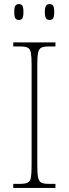

<svg xmlns="http://www.w3.org/2000/svg" viewBox="-20 -922 339 942"><path d="M45 0V-20H79Q104 -20 116 -26Q128 -32 131.5 -51Q135 -70 135 -108V-606Q135 -645 131.5 -663.5Q128 -682 116 -688Q104 -694 79 -694H45V-714H252V-694H219Q194 -694 182.5 -688Q171 -682 167 -663.5Q163 -645 163 -606V-108Q163 -70 167 -51Q171 -32 182.5 -26Q194 -20 219 -20H252V0ZM223 -824Q212 -824 206 -832Q200 -840 200 -863Q200 -886 206 -894Q212 -902 223 -902Q235 -902 240.5 -894Q246 -886 246 -863Q246 -840 240.5 -832Q235 -824 223 -824ZM72 -824Q61 -824 55.5 -832Q50 -840 50 -863Q50 -886 55.5 -894Q61 -902 72 -902Q84 -902 89.5 -894Q95 -886 95 -863Q95 -840 89.5 -832Q84 -824 72 -824Z"/></svg>

Font: Noto Serif Hebrew SemiCondensed Thin
Style: Regular
Weight: 100
Width: 4
Designer: Monotype Design Team
Foundry: Monotype Imaging Inc.
Version: Version 2.004; ttfautohint (v1.8.4.7-5d5b)